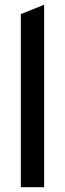

<svg xmlns="http://www.w3.org/2000/svg" viewBox="-20 -781 271 801"><path d="M66.9 0V-722.2L164.1 -761.2V0Z"/></svg>

Font: LT Superior Med
Style: Regular
Weight: 500
Designer: Daniel Lyons
Foundry: LyonsType
Version: Version 1.000